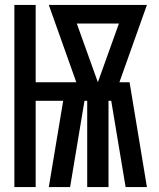

<svg xmlns="http://www.w3.org/2000/svg" viewBox="-20 -755 640 775"><path d="M38 0V-735H124V-423H288L177 -735H573L462 -423H503L573 0H487L429 -348H418V0H332V-348H321L263 0H177L235 -348H124V0ZM375 -423 460 -660H290Z"/></svg>

Font: Iosevka Curly SmBdEx
Style: Regular
Weight: 600
Width: 7
Monospace: yes
Designer: Belleve Invis
Foundry: Belleve Invis
Version: Version 11.1.0; ttfautohint (v1.8.3)